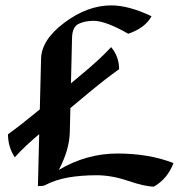

<svg xmlns="http://www.w3.org/2000/svg" viewBox="-20 -691 668 717"><path d="M554.7 5.9Q522 5.9 459.2 -15.4Q396.5 -36.6 341.3 -36.6Q283.7 -36.6 235.4 -28.3Q187 -20 146 1.5Q141.1 3.9 121.6 3.9L133.3 -468.8Q133.3 -541 220 -606Q306.6 -670.9 395.5 -670.9Q460.4 -670.9 545.9 -630.4Q522.5 -586.9 459 -564.9Q374.5 -613.3 329.1 -613.3Q297.9 -613.3 273.9 -602.1Q250 -590.8 249 -549.3L240.7 -198.2Q239.3 -131.8 199.7 -56.6Q303.2 -117.7 418.5 -117.7Q536.6 -117.7 627.9 -82Q605 -22.5 554.7 5.9ZM424.8 -432.6Q375.5 -397.9 311 -344.2L138.2 -200.2Q69.3 -142.6 35.2 -103.5Q9.8 -142.6 9.8 -189.5Q60.5 -226.1 123.5 -278.3L293.5 -420.4Q355 -471.7 395 -515.1Q424.8 -479.5 424.8 -432.6Z"/></svg>

Font: Balgruf
Style: Regular
Weight: 500
Designer: Paul James MIller
Foundry: High-Logic / Made with FontCreator
Version: Version 1.201;March 28, 2021;FontCreator 13.0.0.2683 64-bit